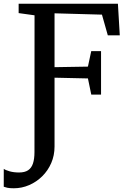

<svg xmlns="http://www.w3.org/2000/svg" viewBox="-61 -763 696 1035"><path d="M13.4 251.9Q-9.4 251.9 -21.8 249.1Q-34.1 246.3 -40.8 243.6L-40.7 147.1Q-31.4 154.1 -9.1 160.5Q13.1 166.8 41.7 166.8Q72.3 166.8 90.5 154.8Q108.6 142.7 116.7 118.3Q124.8 93.8 124.8 57L125.2 -680.5L39.5 -692.4V-743H574.6L584.7 -572.4H520.2L488.6 -684.1L233 -691.2V-400.9L413 -403.9L430.8 -487.3H483.7V-253.2H431L413 -340.2L233 -344.2V26.6Q233 74.8 215.3 115.7Q197.5 156.7 166.6 187.2Q135.7 217.7 96.1 234.8Q56.6 251.9 13.4 251.9Z"/></svg>

Font: Merriweather Light
Style: Regular
Weight: 300
Version: Version 2.100